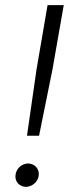

<svg xmlns="http://www.w3.org/2000/svg" viewBox="-20 -720 289 747"><path d="M85 -192H132L184 -449L228 -700H165L122 -449ZM80 7C105 7 130 -13 131 -41C132 -64 115 -83 90 -84C65 -84 41 -64 40 -35C39 -12 56 6 80 7Z"/></svg>

Font: Fixel Display 20240404 Light
Style: Italic
Weight: 300
Italic angle: -10°
Designer: AlfaBravo + MacPaw
Foundry: Kyrylo Tkachov, Marchela Mozhyna, Serhii Makarenko, Maria Weinstein, Zakhar Kryvoshyya
Version: Version 1.211;Glyphs 3.2 (3225)